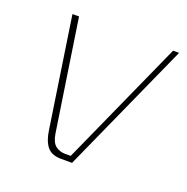

<svg xmlns="http://www.w3.org/2000/svg" viewBox="-91 -546 615 631"><g transform="rotate(20 216.0 -230.0)"><path d="M187 0Q153 0 137.5 -19.5Q122 -39 117 -75L59 -460H82L141 -71Q146 -41 160.5 -30.5Q175 -20 193 -20H213L411 -460H432L225 0Z"/></g></svg>

Font: Genos Thin
Style: Italic
Weight: 100
Italic angle: -8°
Designer: Robert E. Leuschke
Foundry: Robert E. Leuschke
Version: Version 1.010